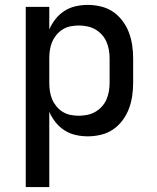

<svg xmlns="http://www.w3.org/2000/svg" viewBox="-20 -548 640 783"><path d="M85 215V-520H181V-428Q191 -451 206.5 -470.5Q222 -490 243 -503.5Q264 -517 288.5 -522.5Q313 -528 338 -528Q365 -528 392 -521.5Q419 -515 441 -500Q463 -485 479.5 -463Q496 -441 505.5 -416Q515 -391 519 -364Q523 -337 523 -310V-210Q523 -183 519 -156Q515 -129 505.5 -104Q496 -79 479.5 -57Q463 -35 441 -20Q419 -5 392 1.5Q365 8 338 8Q313 8 288.5 2.5Q264 -3 243 -16.5Q222 -30 206.5 -49.5Q191 -69 181 -92V215ZM301 -76Q318 -76 335.5 -79.5Q353 -83 368 -91.5Q383 -100 395 -113Q407 -126 414 -142Q421 -158 424 -175.5Q427 -193 427 -210V-310Q427 -327 424 -344.5Q421 -362 414 -378Q407 -394 395 -407Q383 -420 368 -428.5Q353 -437 335.5 -440.5Q318 -444 301 -444Q284 -444 267 -440.5Q250 -437 235.5 -428Q221 -419 210 -405.5Q199 -392 192.5 -376.5Q186 -361 183.5 -344Q181 -327 181 -310V-210Q181 -193 183.5 -176Q186 -159 192.5 -143.5Q199 -128 210 -114.5Q221 -101 235.5 -92Q250 -83 267 -79.5Q284 -76 301 -76Z"/></svg>

Font: Iosevka Fixed Medium Extended
Style: Regular
Weight: 500
Width: 7
Monospace: yes
Designer: Belleve Invis
Foundry: Belleve Invis
Version: Version 24.1.1; ttfautohint (v1.8.4)